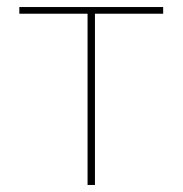

<svg xmlns="http://www.w3.org/2000/svg" viewBox="-20 -526 519 546"><path d="M229 0V-487H35V-506H444V-487H250V0Z"/></svg>

Font: IBM Plex Sans Thin
Style: Regular
Weight: 100
Designer: Mike Abbink, Paul van der Laan, Pieter van Rosmalen
Foundry: Bold Monday
Version: Version 3.0